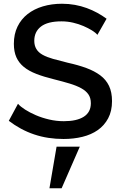

<svg xmlns="http://www.w3.org/2000/svg" viewBox="-20 -735 650 1025"><path d="M500 -549Q490 -561 470.5 -573Q451 -585 425.5 -596Q400 -607 370 -614Q340 -621 308 -621Q235 -621 199 -593.5Q163 -566 163 -517Q163 -492 174 -473.5Q185 -455 207.5 -442.5Q230 -430 263.5 -420.5Q297 -411 342 -400Q397 -388 440.5 -372Q484 -356 515 -333Q546 -310 562 -276.5Q578 -243 578 -195Q578 -142 557.5 -103.5Q537 -65 502 -40.5Q467 -16 420 -4.5Q373 7 319 7Q278 7 238.5 1Q199 -5 162 -17.5Q125 -30 91 -48.5Q57 -67 27 -90L76 -181Q89 -166 114 -150Q139 -134 171.5 -120Q204 -106 242.5 -97Q281 -88 321 -88Q390 -88 427.5 -112Q465 -136 465 -184Q465 -212 452 -231Q439 -250 413.5 -264Q388 -278 351.5 -289Q315 -300 267 -312Q214 -325 174 -340.5Q134 -356 107.5 -377.5Q81 -399 67.5 -429Q54 -459 54 -501Q54 -553 73.5 -593Q93 -633 127.5 -660Q162 -687 209 -701Q256 -715 311 -715Q347 -715 380 -709Q413 -703 443 -692Q473 -681 499.5 -666.5Q526 -652 549 -635ZM244 270 282 48H406L309 270Z"/></svg>

Font: Rising Sun Medium
Style: Regular
Weight: 500
Designer: Matt McInerney, Pablo Impallari, Rodrigo Fuenzalida (Raleway font), Stephen Hutchings (Greek), Cristiano Sobral (main ch
Foundry: The Rising Sun Project Authors
Version: Version 4.327; ttfautohint (v1.8.4.7-5d5b-dirty)